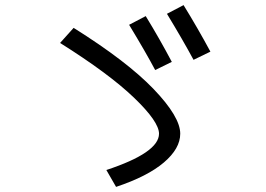

<svg xmlns="http://www.w3.org/2000/svg" viewBox="-20 -765 1040 751"><path d="M602 -242Q602 -289 504 -383Q406 -477 215 -597L268 -656Q477 -525 581 -416.5Q685 -308 685 -242Q685 -184 621 -129.5Q557 -75 434 -34L396 -100Q602 -168 602 -242ZM485 -668 550 -702Q605 -612 652 -523L587 -491Q551 -559 485 -668ZM633 -711 698 -745Q754 -654 803 -563L737 -531Q695 -609 633 -711Z"/></svg>

Font: Mplus 1p
Style: Regular
Weight: 400
Version: Version 1.061